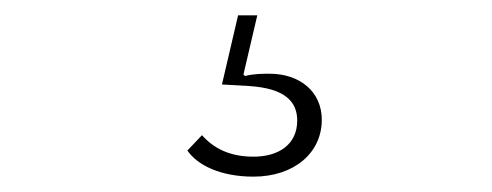

<svg xmlns="http://www.w3.org/2000/svg" viewBox="-20 -27 640 250"><path d="M310 203C267 203 237 188 224 169L243 149C258 166 279 177 310 177C343 177 367 161 367 130C367 106 352 88 304 85L269 83L290 -7H315L297 70L299 72C310 69 322 69 331 69C370 69 399 92 399 129C399 172 363 203 310 203Z"/></svg>

Font: Plexus Sans ExtraLight
Style: Regular
Weight: 250
Version: Version 2.001;PS 002.001;hotconv 1.0.70;makeotf.lib2.5.58329